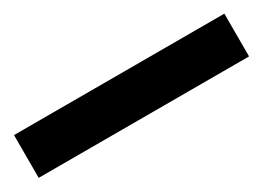

<svg xmlns="http://www.w3.org/2000/svg" viewBox="-22 -66 521 381"><g transform="rotate(-30 239.0 124.0)"><path d="M480 173H-2V75H480Z"/></g></svg>

Font: Noto Sans Cherokee
Style: Bold
Weight: 700
Designer: Monotype Design Team
Foundry: Monotype Imaging Inc.
Version: Version 2.001; ttfautohint (v1.8.4.7-5d5b)